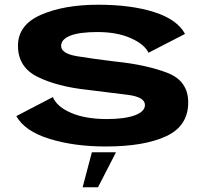

<svg xmlns="http://www.w3.org/2000/svg" viewBox="-20 -615 871 812"><path d="M428 4.5Q589 4.5 682.5 -38.8Q776 -82 776 -182Q776 -273.5 686.5 -307.5Q597 -341.5 469.5 -354.5Q374 -366 306.2 -377.2Q238.5 -388.5 238.5 -421Q238.5 -448.5 277 -464Q315.5 -479.5 392.5 -479.5Q474.5 -479.5 532.8 -453.8Q591 -428 608 -392L762.5 -471.5Q730 -532.5 632.2 -563.8Q534.5 -595 395.5 -595Q251 -595 153.5 -552.5Q56 -510 56 -421.5Q56 -330.5 139.8 -289.5Q223.5 -248.5 350.5 -235Q449.5 -223 521.2 -213.8Q593 -204.5 593 -171Q593 -143 549.8 -127.2Q506.5 -111.5 432.5 -111.5Q341.5 -111.5 281 -137.5Q220.5 -163.5 203.5 -204.5L49 -124Q84.5 -60.5 188.5 -28Q292.5 4.5 428 4.5ZM329.5 177H394.5L470.5 29H368.5Z"/></svg>

Font: Anybody Expanded
Style: Bold
Weight: 700
Width: 7
Designer: Tyler Finck
Foundry: Etcetera Type Company
Version: Version 1.113;gftools[0.9.25]